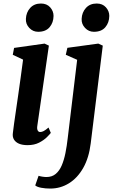

<svg xmlns="http://www.w3.org/2000/svg" viewBox="-20 -814 649 1090"><path d="M136.5 10Q107.5 10 88 1.8Q68.5 -6.5 59.2 -22Q50 -37.5 53 -58.5Q55.5 -80.5 60 -113Q64.5 -145.5 70.5 -186Q76.5 -226.5 83.2 -273.5Q90 -320.5 97 -371.5Q104 -422.5 111 -475.5L52.5 -503L60 -542L233 -566.5L257.5 -555L192 -101Q189 -83 193.8 -73.8Q198.5 -64.5 208 -64.5Q217.5 -64.5 228 -70Q238.5 -75.5 255.5 -90L268.5 -59.5Q263 -52 246.2 -35.2Q229.5 -18.5 202 -4.2Q174.5 10 136.5 10ZM196.5 -633.5Q167 -633.5 146.2 -655.5Q125.5 -677.5 127 -707Q128.5 -743.5 151.2 -768.8Q174 -794 212.5 -794Q245.5 -794 264.8 -772.5Q284 -751 284 -723.5Q283.5 -685.5 261.5 -659.5Q239.5 -633.5 196.5 -633.5ZM495 0Q485 82 452.5 139.2Q420 196.5 371.5 226.5Q323 256.5 265.5 256.5Q238 256.5 214 252Q190 247.5 180 238.5L199 184Q206 186.5 219.5 188.8Q233 191 243.5 191Q275.5 191 296.5 173.2Q317.5 155.5 330.5 125Q343.5 94.5 351.5 54.8Q359.5 15 364.5 -30L418 -474.5L353.5 -503L362.5 -542.5L538 -566.5L563.5 -555ZM513 -633.5Q483.5 -633.5 462.8 -655.5Q442 -677.5 443.5 -707Q445 -743.5 467.8 -768.8Q490.5 -794 529 -794Q562 -794 581.2 -772.5Q600.5 -751 600.5 -723.5Q600 -685.5 578 -659.5Q556 -633.5 513 -633.5Z"/></svg>

Font: Merriweather 20pt
Style: Bold Italic
Weight: 700
Italic angle: -7.8°
Version: Version 2.101